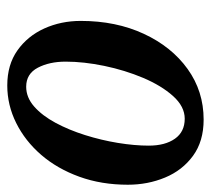

<svg xmlns="http://www.w3.org/2000/svg" viewBox="-48 -524 580 528"><g transform="rotate(-90 242.0 -260.0)"><path d="M-2 -198.5Q-2 -271 20 -331.8Q42 -392.5 80.2 -436.8Q118.5 -481 167.8 -505.5Q217 -530 271 -530Q328 -530 367.5 -502Q407 -474 427.8 -428Q448.5 -382 448.5 -328Q448.5 -231 413 -154.5Q377.5 -78 316.2 -34Q255 10 177 10Q117.5 10 77.5 -19.2Q37.5 -48.5 17.8 -96Q-2 -143.5 -2 -198.5ZM105.5 -141Q105.5 -96 124.5 -69Q143.5 -42 179.5 -42Q213 -42 241.8 -74Q270.5 -106 291.8 -156.2Q313 -206.5 324.8 -263.2Q336.5 -320 336.5 -369.5Q336.5 -414 319.8 -446Q303 -478 267.5 -478Q238 -478 213 -456Q188 -434 168.2 -397.2Q148.5 -360.5 134.5 -316Q120.5 -271.5 113 -225.8Q105.5 -180 105.5 -141Z"/></g></svg>

Font: Besley* Narrow Medium
Style: Italic
Weight: 500
Width: 4
Italic angle: -13°
Designer: Owen Earl
Foundry: indestructible type*
Version: Version 3.000; ttfautohint (v1.8.3)